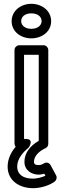

<svg xmlns="http://www.w3.org/2000/svg" viewBox="-20 -753 335 1006"><path d="M106 -25V-466H183V-15C134 13 108 52 108 95C108 141 148 162 182 162C193 162 203 160 212 157L218 168C197 177 171 183 153 183C100 183 70 160 70 120C70 77 103 43 131 19C131 19 162 -25 115 -25ZM56 0C56 3 58 11 62 16C41 41 20 76 20 120C20 196 85 233 153 233C189 233 236 221 267 198C276 191 280 177 274 166L245 112C237 98 221 96 210 103C199 110 190 112 182 112C163 112 158 105 158 95C158 72 174 44 219 23C228 19 233 10 233 0V-491C233 -502 223 -516 208 -516H81C70 -516 56 -506 56 -491ZM144 -602C109 -602 91 -622 91 -642C91 -664 109 -683 144 -683C180 -683 198 -664 198 -642C198 -622 180 -602 144 -602ZM144 -552C198 -552 248 -586 248 -642C248 -698 198 -733 144 -733C91 -733 41 -698 41 -642C41 -586 91 -552 144 -552Z"/></svg>

Font: Falling Sky
Style: ExtOu
Weight: 400
Designer: Paul D. Hunt
Foundry: Adobe Systems Incorporated
Version: Version 1.02